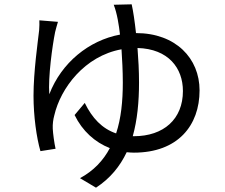

<svg xmlns="http://www.w3.org/2000/svg" viewBox="-20 -810 1040 888"><path d="M594 -180C615 -255 623 -339 623 -428C623 -482 620 -537 616 -588C759 -584 826 -495 826 -389C826 -259 737 -180 599 -180ZM506 -788C522 -747 530 -693 535 -650C391 -623 264 -520 208 -374C202 -452 222 -598 235 -662C239 -679 244 -695 248 -709L162 -716C163 -703 162 -688 161 -670C155 -616 135 -478 135 -367C135 -273 149 -173 167 -111L237 -122C231 -148 225 -193 224 -215C223 -236 226 -258 231 -276C260 -402 371 -551 542 -582C545 -535 548 -482 548 -428C548 -342 540 -262 517 -193C452 -215 406 -264 372 -334L325 -278C361 -204 419 -152 488 -125C458 -68 413 -20 350 14L424 58C490 15 535 -41 566 -106C577 -105 588 -104 599 -104C803 -104 903 -230 903 -392C903 -540 793 -657 609 -657C603 -712 596 -759 589 -790Z"/></svg>

Font: Noto Sans KR Regular
Style: Regular
Weight: 400
Designer: Ryoko NISHIZUKA  (kana & ideographs); Paul D. Hunt (Latin, Greek & Cyrillic); Wenlong ZHANG  (bopomofo); Sandoll Communi
Foundry: Adobe Systems Incorporated
Version: Version 1.004;PS 1.004;hotconv 1.0.82;makeotf.lib2.5.63406